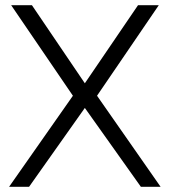

<svg xmlns="http://www.w3.org/2000/svg" viewBox="-20 -720 655 740"><path d="M15 0 261 -351 23 -700H103L307 -399L512 -700H592L354 -351L599 0H523L307 -304L92 0Z"/></svg>

Font: SUSE Light
Style: Regular
Weight: 300
Designer: Rene Bieder
Foundry: SUSE
Version: Version 1.000